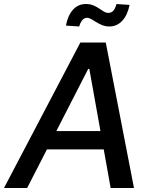

<svg xmlns="http://www.w3.org/2000/svg" viewBox="-61 -940 739 960"><path d="M74.7 0H-41L340.8 -727.5H467.8L608.9 0H492.2L385.7 -595.2H379.9ZM141.6 -284.7H519L503.9 -192.9H126ZM487.3 -807.6Q467.3 -807.6 450.4 -814.2Q433.6 -820.8 419.9 -829.6Q406.2 -838.4 394.8 -844.7Q383.3 -851.1 374.5 -851.1Q358.9 -851.1 348.9 -837.4Q338.9 -823.7 335.4 -807.6L268.6 -812Q277.8 -861.8 303.5 -890.9Q329.1 -919.9 368.2 -919.9Q389.6 -919.9 405.5 -913.3Q421.4 -906.7 434.3 -897.7Q447.3 -888.7 458.5 -882.1Q469.7 -875.5 481.4 -875.5Q496.6 -875.5 506.1 -887Q515.6 -898.4 521.5 -919.9L586.9 -915.5Q576.7 -864.3 550.3 -836.2Q523.9 -808.1 487.3 -807.6Z"/></svg>

Font: Inter Tight Medium
Style: Italic
Weight: 500
Italic angle: -9.39999°
Designer: Rasmus Andersson
Foundry: rsms
Version: Version 3.004